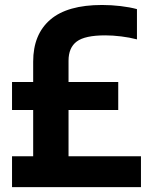

<svg xmlns="http://www.w3.org/2000/svg" viewBox="-20 -770 620 790"><path d="M29.5 0V-127H116.5V-317.5H29.5V-432.5H116.5V-516.5Q116.5 -628.5 186.8 -689Q257 -749.5 400 -749.5Q438 -749.5 476 -745Q514 -740.5 543.5 -732.5V-608Q513 -616 478.5 -620.2Q444 -624.5 413 -624.5Q329.5 -624.5 295.8 -599.2Q262 -574 262 -520V-432.5H466.5V-317.5H262V-127H560V0Z"/></svg>

Font: Encode Sans Cnd
Style: Bold
Weight: 700
Width: 3
Designer: Multiple Designers
Foundry: Impallari Type
Version: Version 3.002; ttfautohint (v1.8.3) -l 8 -r 50 -G 200 -x 14 